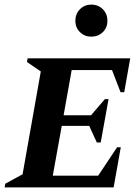

<svg xmlns="http://www.w3.org/2000/svg" viewBox="-34 -813 608 833"><path d="M-14 0 -11 -16 64 -57 143 -503 83 -544 86 -560H531L505 -413H489L452 -509H277L242 -313H361L421 -383H437L403 -195H386L353 -267H234L195 -51H392L474 -174H490L459 0ZM362 -654Q333 -654 313 -673.5Q293 -693 293 -723Q293 -753 313 -773Q333 -793 362 -793Q392 -793 412 -773Q432 -753 432 -723Q432 -693 412 -673.5Q392 -654 362 -654Z"/></svg>

Font: Spectral SC
Style: Bold Italic
Weight: 700
Italic angle: -10°
Designer: Jean-Baptiste Levee
Foundry: Production Type
Version: Version 2.001